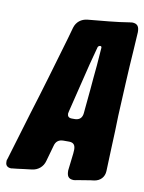

<svg xmlns="http://www.w3.org/2000/svg" viewBox="-93 -793 635 844"><g transform="rotate(10 225.0 -371.5)"><path d="M313 -11C333 -14 351 -17 368 -20L384 -22C411 -26 429 -45 430 -72L434 -179C435 -204 436 -228 437 -251L439 -321C444 -418 448 -519 455 -615L460 -697C460 -720 454 -735 427 -735L422 -734H420C389 -729 358 -725 327 -722L232 -713C205 -710 184 -694 176 -667L162 -617C130 -507 87 -360 58 -268L-8 -48C-11 -43 -10 -38 -10 -34C-10 -18 1 -11 16 -11L21 -12H23L42 -14C59 -17 78 -18 98 -21L106 -22C133 -25 155 -43 162 -70L182 -141C187 -161 200 -171 221 -171H246C267 -171 274 -159 274 -140L273 -123L264 -46C264 -23 269 -8 296 -8L301 -9H303ZM308 -522C304 -483 301 -447 298 -412C295 -383 293 -355 290 -328L288 -306C286 -285 275 -274 255 -273H240C225 -273 220 -281 220 -292C220 -293 221 -297 222 -302L276 -522L297 -601C298 -605 302 -608 307 -609C312 -609 314 -607 314 -602Z"/></g></svg>

Font: Bangerz
Style: Bold
Weight: 700
Designer: vernon adams
Foundry: Vernon Adams
Version: Version 2.10;December 28, 2023;FontCreator 13.0.0.2683 64-bi